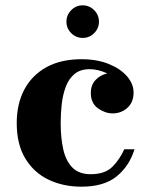

<svg xmlns="http://www.w3.org/2000/svg" viewBox="-20 -693 572 723"><path d="M230.2 -611.4Q230.2 -636.6 248.2 -654.7Q266.2 -672.9 291.4 -672.9Q316.6 -672.9 334.6 -654.7Q352.6 -636.6 352.6 -611.4Q352.6 -586.2 334.6 -568.2Q316.6 -550.2 291.4 -550.2Q266.2 -550.2 248.2 -568.2Q230.2 -586.2 230.2 -611.4ZM486.5 -131Q467 -67.5 419.2 -28.8Q371.5 10 286.5 10Q218.5 10 163.2 -16.2Q108 -42.5 75.5 -95.8Q43 -149 43 -230Q43 -301.5 71.5 -355.5Q100 -409.5 154.5 -439.8Q209 -470 287 -470Q345.5 -470 389.8 -452Q434 -434 458.5 -405.5Q483 -377 483 -344.5Q483 -308 459.8 -287Q436.5 -266 404 -266Q376 -266 349 -285Q322 -304 322 -343.5Q322 -373 340 -392Q358 -411 384 -416.5Q349.5 -432.5 317.5 -432.5Q282.5 -432.5 260.8 -414.5Q239 -396.5 227.8 -366.5Q216.5 -336.5 212.5 -301Q208.5 -265.5 208.5 -230Q208.5 -173 218.5 -129.5Q228.5 -86 253.2 -61.5Q278 -37 321 -37Q375.5 -37 403.2 -65Q431 -93 448 -131Z"/></svg>

Font: Bodoni* 06pt
Style: Bold
Weight: 700
Version: Version 2.3